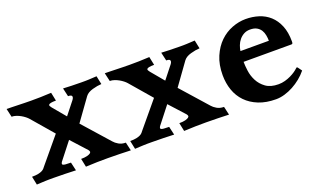

<svg xmlns="http://www.w3.org/2000/svg" viewBox="-56 -733 1708 1029"><g transform="rotate(-20 798.0 -218.0)"><path d="M263 -163 187 -66Q179 -54 186 -49.5Q193 -45 231 -45L242 3Q216 2 182 1Q148 0 115 0Q101 0 90.5 0Q80 0 70 0.5Q60 1 48 1.5Q36 2 19 3L9 -45Q31 -45 45 -48Q59 -51 67.5 -55.5Q76 -60 80.5 -65.5Q85 -71 89 -76L208 -219L103 -341Q97 -348 87.5 -355.5Q78 -363 66.5 -369.5Q55 -376 42 -380.5Q29 -385 16 -385L5 -433Q18 -433 35 -432.5Q52 -432 71 -431.5Q90 -431 108.5 -430.5Q127 -430 144 -430Q172 -430 198.5 -430.5Q225 -431 259 -433L269 -385Q250 -385 240.5 -383Q231 -381 228 -377.5Q225 -374 227.5 -369Q230 -364 235 -358L296 -285L353 -357Q362 -369 359.5 -377Q357 -385 338 -385L327 -433Q353 -432 375 -431Q397 -430 430 -430Q444 -430 453 -430Q462 -430 471 -430.5Q480 -431 490.5 -431.5Q501 -432 518 -433L528 -385Q505 -384 476.5 -376Q448 -368 435 -351L345 -226L478 -76Q487 -65 504 -55Q521 -45 544 -45L555 3Q529 2 493.5 1Q458 0 425 0Q397 0 365 0.5Q333 1 299 3L289 -45Q311 -45 324 -48.5Q337 -52 342.5 -56.5Q348 -61 347 -66Q346 -71 342 -76Z M823 -163 747 -66Q739 -54 746 -49.5Q753 -45 791 -45L802 3Q776 2 742 1Q708 0 675 0Q661 0 650.5 0Q640 0 630 0.5Q620 1 608 1.5Q596 2 579 3L569 -45Q591 -45 605 -48Q619 -51 627.5 -55.5Q636 -60 640.5 -65.5Q645 -71 649 -76L768 -219L663 -341Q657 -348 647.5 -355.5Q638 -363 626.5 -369.5Q615 -376 602 -380.5Q589 -385 576 -385L565 -433Q578 -433 595 -432.5Q612 -432 631 -431.5Q650 -431 668.5 -430.5Q687 -430 704 -430Q732 -430 758.5 -430.5Q785 -431 819 -433L829 -385Q810 -385 800.5 -383Q791 -381 788 -377.5Q785 -374 787.5 -369Q790 -364 795 -358L856 -285L913 -357Q922 -369 919.5 -377Q917 -385 898 -385L887 -433Q913 -432 935 -431Q957 -430 990 -430Q1004 -430 1013 -430Q1022 -430 1031 -430.5Q1040 -431 1050.5 -431.5Q1061 -432 1078 -433L1088 -385Q1065 -384 1036.5 -376Q1008 -368 995 -351L905 -226L1038 -76Q1047 -65 1064 -55Q1081 -45 1104 -45L1115 3Q1089 2 1053.5 1Q1018 0 985 0Q957 0 925 0.5Q893 1 859 3L849 -45Q871 -45 884 -48.5Q897 -52 902.5 -56.5Q908 -61 907 -66Q906 -71 902 -76Z M1285 -236Q1285 -215 1289 -184.5Q1293 -154 1307.5 -126Q1322 -98 1349 -78.5Q1376 -59 1421 -59Q1440 -59 1458 -64Q1476 -69 1491.5 -76.5Q1507 -84 1518.5 -92Q1530 -100 1536 -106Q1539 -109 1541.5 -110.5Q1544 -112 1548 -107L1564 -85Q1547 -64 1525.5 -46.5Q1504 -29 1480 -16Q1456 -3 1430.5 4.5Q1405 12 1381 12Q1325 12 1282.5 -5Q1240 -22 1211.5 -51.5Q1183 -81 1169 -121Q1155 -161 1155 -207Q1155 -267 1174.5 -312.5Q1194 -358 1225 -388Q1256 -418 1295 -433Q1334 -448 1373 -448Q1412 -448 1447 -437Q1482 -426 1508.5 -402Q1535 -378 1550.5 -340.5Q1566 -303 1566 -251Q1566 -241 1564 -238.5Q1562 -236 1557 -236ZM1451 -296Q1451 -311 1448 -327.5Q1445 -344 1437 -357Q1429 -370 1414.5 -378.5Q1400 -387 1376 -387Q1356 -387 1340.5 -378.5Q1325 -370 1314 -356.5Q1303 -343 1297 -327Q1291 -311 1289 -296Z"/></g></svg>

Font: Lusitana
Style: Bold
Weight: 700
Designer: Ana Paula Megda
Foundry: Ana Paula Megda
Version: Version 1.000; ttfautohint (v1.1) -l 8 -r 50 -G 200 -x 14 -D